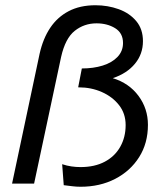

<svg xmlns="http://www.w3.org/2000/svg" viewBox="-20 -700 627 732"><path d="M223 6 217 -74Q235 -68 252.5 -65.5Q270 -63 287 -63Q341 -63 379.5 -83.5Q418 -104 438.5 -140.5Q459 -177 459 -223Q459 -267 434 -299Q409 -331 368.5 -349Q328 -367 280 -367H278L292 -439Q336 -439 371.5 -450Q407 -461 428 -483Q449 -505 449 -536Q449 -574 419 -592.5Q389 -611 348 -611Q301 -611 265 -582.5Q229 -554 213 -483L110 0H26L131 -495Q144 -553 171.5 -594Q199 -635 242 -657.5Q285 -680 344 -680Q391 -680 432.5 -665Q474 -650 499.5 -619.5Q525 -589 525 -543Q525 -494 494.5 -457Q464 -420 410 -402Q472 -383 508 -334.5Q544 -286 544 -224Q544 -154 510.5 -101Q477 -48 419 -18Q361 12 287 12Q271 12 255.5 10Q240 8 223 6Z"/></svg>

Font: Atkinson Hyperlegible Next
Style: Italic
Weight: 400
Italic angle: -12°
Designer: Elliott Scott, Megan Eiswerth, Linus Boman, Theodore Petrosky, Letters from Sweden
Foundry: Applied Design Works, Letters from Sweden
Version: Version 2.001